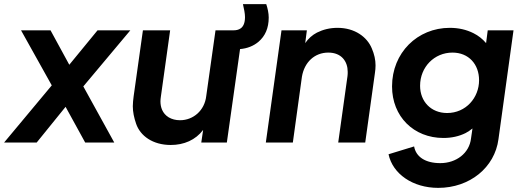

<svg xmlns="http://www.w3.org/2000/svg" viewBox="-47 -691 2533 931"><path d="M131 0 271 -173 366 0H507L357 -272L585 -544H426L289 -377L198 -544H55L204 -277L-27 0Z M781 12C845 12 901 -12 938 -61L929 0H1053L1117 -453C1152 -456 1182 -468 1206 -488C1239 -516 1256 -555 1256 -606C1256 -627 1251 -650 1244 -671H1131C1136 -648 1141 -627 1141 -608C1141 -550 1107 -544 1085 -544H998L953 -225C945 -155 890 -108 826 -108C805 -108 786 -113 771 -122C740 -141 731 -172 731 -200C731 -207 732 -214 733 -222L778 -544H646L601 -224C599 -207 597 -192 597 -176C597 -148 603 -120 613 -91C633 -32 694 12 781 12Z M1373 0 1417 -319C1429 -390 1479 -436 1545 -436C1609 -436 1639 -393 1639 -343C1639 -336 1639 -329 1638 -322L1593 0H1724L1771 -337C1773 -350 1774 -362 1774 -374C1774 -401 1768 -428 1756 -456C1733 -512 1673 -556 1590 -556C1553 -556 1520 -548 1490 -533C1467 -521 1448 -504 1433 -482L1441 -544H1318L1242 0Z M2078 220C2231 220 2352 121 2370 -16L2443 -544H2318L2310 -482C2293 -502 2273 -518 2249 -530C2215 -547 2177 -556 2134 -556C1977 -556 1854 -435 1854 -272C1854 -126 1959 -22 2103 -22C2143 -22 2179 -30 2211 -46C2222 -52 2233 -59 2244 -68L2237 -20C2229 52 2165 100 2088 100C2016 100 1970 70 1961 19L1837 57C1857 152 1954 220 2078 220ZM2121 -143C2043 -143 1990 -199 1990 -275C1990 -366 2059 -436 2147 -436C2226 -436 2276 -379 2276 -302C2276 -217 2212 -143 2121 -143Z"/></svg>

Font: Plus Jakarta Sans
Style: Bold Italic
Weight: 700
Italic angle: -8°
Designer: Gumpita Rahayu
Foundry: Tokotype
Version: Version 2.071;gftools[0.9.30]